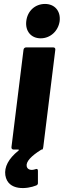

<svg xmlns="http://www.w3.org/2000/svg" viewBox="-20 -757 323 972"><path d="M186 -563C235 -563 275 -600 282 -650C288 -702 256 -737 208 -737C158 -737 119 -702 113 -650C107 -600 137 -563 186 -563ZM48 0H72C76 0 77 3 73 6C23 46 1 89 7 130C20 212 119 200 163 182C169 180 173 175 172 168V107C172 99 167 96 158 100C137 107 118 102 115 84C111 61 139 32 187 2C189 0 191 0 193 0H194C196 0 198 -5 199 -12L260 -505C261 -512 257 -517 250 -517H112C105 -517 100 -512 99 -505L38 -12C37 -5 42 0 48 0Z"/></svg>

Font: Barlow ExtraBold
Style: Italic
Weight: 800
Italic angle: -7°
Designer: Jeremy Tribby
Foundry: Tribby Type
Version: Version 1.422;hotconv 1.0.109;makeotfexe 2.5.65596